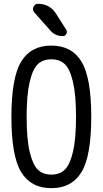

<svg xmlns="http://www.w3.org/2000/svg" viewBox="-20 -980 540 1010"><path d="M179.7 -960Q240.2 -960 273.4 -910.2L328.1 -824.2Q335 -814.5 329.1 -802.2Q323.2 -790 309.6 -790Q270.5 -790 244.1 -820.3L160.2 -915Q149.4 -927.7 156.2 -943.8Q163.1 -960 179.7 -960ZM320.8 -642.6Q293.9 -668 250 -668Q206.1 -668 179.2 -642.6Q152.3 -617.2 136.2 -549.3Q120.1 -481.4 120.1 -365.2Q120.1 -249 136.2 -181.2Q152.3 -113.3 179.2 -87.4Q206.1 -61.5 250 -61.5Q293.9 -61.5 320.8 -87.4Q347.7 -113.3 363.8 -181.2Q379.9 -249 379.9 -365.2Q379.9 -481.4 363.8 -549.3Q347.7 -617.2 320.8 -642.6ZM408.7 -74.7Q357.4 9.8 250 9.8Q142.6 9.8 91.3 -74.7Q40 -159.2 40 -365.2Q40 -571.3 91.3 -655.8Q142.6 -740.2 250 -740.2Q357.4 -740.2 408.7 -655.8Q460 -571.3 460 -365.2Q460 -159.2 408.7 -74.7Z"/></svg>

Font: Rounded-X Mgen+ 2m regular
Style: Regular
Weight: 400
Designer: [Source Han Sans]
Ryoko NISHIZUKA  (kana & ideographs); Paul D. Hunt (Latin, Greek & Cyrillic); Wenlong ZHANG  (bopomofo
Version: Version 1.059.20150602